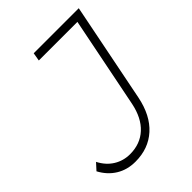

<svg xmlns="http://www.w3.org/2000/svg" viewBox="-234 -801 904 904"><g transform="rotate(-45 218.5 -349.0)"><path d="M453 -699 354 -202Q334 -104 276 -51.5Q218 1 131 1Q77 1 35.5 -24.5Q-6 -50 -31 -97L-1 -130Q21 -87 57.5 -64.5Q94 -42 138 -42Q206 -42 251 -83.5Q296 -125 312 -203L403 -658H146L153 -699Z"/></g></svg>

Font: TypoPRO Montserrat
Style: Italic
Weight: 275
Italic angle: -11.3°
Designer: Julieta Ulanovsky
Foundry: Julieta Ulanovsky
Version: Version 6.001